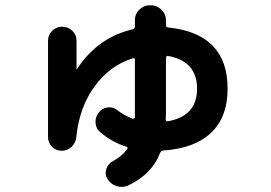

<svg xmlns="http://www.w3.org/2000/svg" viewBox="-20 -658 1040 736"><path d="M625 -443.4Q616.2 -445.3 616.2 -435.5V-225.6Q616.2 -220.7 615.7 -212.4Q615.2 -204.1 615.2 -200.2Q615.2 -191.4 624 -193.4Q735.4 -212.9 735.4 -317.9Q735.4 -422.9 625 -443.4ZM216.8 -80.1Q194.3 -80.1 179.2 -95.7Q164.1 -111.3 164.1 -132.8V-502Q164.1 -524.4 180.2 -540Q196.3 -555.7 217.8 -555.7Q241.2 -555.7 257.3 -540Q273.4 -524.4 273.4 -502V-393.6V-392.6Q275.4 -392.6 275.4 -393.6Q354.5 -514.6 489.3 -545.9Q497.1 -547.9 497.1 -556.6V-581.1Q497.1 -604.5 514.2 -621.1Q531.2 -637.7 553.7 -637.7H558.6Q582 -637.7 599.1 -620.6Q616.2 -603.5 616.2 -581.1V-561.5Q616.2 -552.7 625 -552.7Q852.5 -529.3 852.5 -318.4Q852.5 -209 789.1 -148.9Q725.6 -88.9 605.5 -81.1Q598.6 -81.1 593.8 -72.3Q562.5 10.7 469.7 53.7Q447.3 62.5 425.8 55.2Q404.3 47.9 391.6 27.3Q380.9 9.8 387.7 -10.7Q394.5 -31.2 414.1 -41Q449.2 -60.5 466.8 -85.9Q472.7 -93.8 464.8 -95.7Q412.1 -111.3 365.2 -150.4Q347.7 -164.1 346.2 -187Q344.7 -210 359.4 -227.5Q371.1 -243.2 392.1 -246.1Q413.1 -249 428.7 -236.3Q457 -214.8 488.3 -203.1Q491.2 -202.1 494.1 -203.6Q497.1 -205.1 497.1 -208V-225.6V-428.7Q497.1 -436.5 489.3 -434.6Q401.4 -407.2 342.8 -327.1Q284.2 -247.1 272.5 -132.8Q270.5 -110.4 254.4 -95.2Q238.3 -80.1 216.8 -80.1Z"/></svg>

Font: Rounded Mgen+ 1mn bold
Style: Bold
Weight: 700
Designer: [Source Han Sans]
Ryoko NISHIZUKA  (kana & ideographs); Paul D. Hunt (Latin, Greek & Cyrillic); Wenlong ZHANG  (bopomofo
Version: Version 1.059.20150602